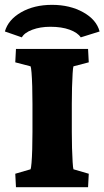

<svg xmlns="http://www.w3.org/2000/svg" viewBox="-34 -776 433 796"><path d="M32.2 0 29.3 -55.7 92.8 -74.2Q94.7 -78.1 96.7 -100.6Q98.6 -123 99.6 -157.2Q100.6 -191.4 100.6 -228.5V-345.7Q100.6 -383.8 99.6 -418Q98.6 -452.1 96.7 -475.1Q94.7 -498 92.8 -501L29.3 -517.6L32.2 -573.2H331.1L334 -517.6L270.5 -501Q268.6 -496.1 267.1 -471.7Q265.6 -447.3 264.6 -413.1Q263.7 -378.9 263.7 -345.7V-228.5Q263.7 -196.3 264.6 -162.6Q265.6 -128.9 267.1 -104.5Q268.6 -80.1 270.5 -74.2L334 -55.7L331.1 0ZM56.6 -621.1 -13.7 -645.5Q0 -694.3 53.7 -725.1Q107.4 -755.9 181.6 -755.9Q255.9 -755.9 311 -725.1Q366.2 -694.3 378.9 -645.5L300.8 -621.1Q288.1 -640.6 254.9 -652.8Q221.7 -665 174.8 -665Q132.8 -665 100.1 -652.8Q67.4 -640.6 56.6 -621.1Z"/></svg>

Font: Crimson Pro Black
Style: Regular
Weight: 900
Designer: Jacques Le Bailly
Foundry: Baron von Fonthausen
Version: Version 1.003